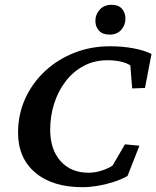

<svg xmlns="http://www.w3.org/2000/svg" viewBox="-20 -776 655 805"><path d="M326.2 8.8Q200.2 8.8 127.9 -52.2Q55.7 -113.3 55.7 -219.7Q55.7 -295.9 85.4 -361.8Q115.2 -427.7 168 -477.1Q220.7 -526.4 290.5 -554.2Q360.4 -582 441.4 -582Q492.2 -582 538.1 -573.7Q584 -565.4 615.2 -549.8L587.9 -407.2L534.2 -405.3L526.4 -502Q509.8 -512.7 484.9 -518.1Q460 -523.4 430.7 -523.4Q375 -523.4 330.6 -499.5Q286.1 -475.6 254.9 -434.6Q223.6 -393.6 207 -341.3Q190.4 -289.1 190.4 -232.4Q190.4 -149.4 233.9 -100.6Q277.3 -51.8 351.6 -51.8Q377.9 -51.8 405.8 -60.5Q433.6 -69.3 452.1 -82L503.9 -170.9L564.5 -165L514.6 -38.1Q486.3 -22.5 453.6 -12.2Q420.9 -2 388.2 3.4Q355.5 8.8 326.2 8.8ZM439.5 -630.9Q410.2 -630.9 395 -647.5Q379.9 -664.1 379.9 -688.5Q379.9 -715.8 398.4 -735.8Q417 -755.9 448.2 -755.9Q476.6 -755.9 491.2 -739.3Q505.9 -722.7 505.9 -698.2Q505.9 -670.9 488.3 -650.9Q470.7 -630.9 439.5 -630.9Z"/></svg>

Font: Crimson Pro SemiBold
Style: Italic
Weight: 600
Italic angle: -12°
Designer: Jacques Le Bailly
Foundry: Baron von Fonthausen
Version: Version 1.003